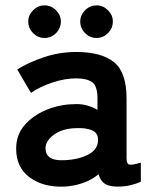

<svg xmlns="http://www.w3.org/2000/svg" viewBox="-20 -686 574 713"><path d="M219 7Q141 10 90.5 -27Q40 -64 40 -134Q40 -185 71 -221Q102 -257 151 -277.5Q200 -298 252 -299Q278 -301 301 -295Q324 -289 342 -278V-320Q342 -367 322 -381Q302 -395 263 -395Q221 -395 174.5 -379.5Q128 -364 95 -341L44 -428Q85 -454 143 -473.5Q201 -493 263 -493Q356 -493 403 -455.5Q450 -418 450 -320V-99Q450 -78 459.5 -75Q469 -72 503 -82V-11Q488 -4 465.5 1.5Q443 7 417 7Q386 7 369.5 -3.5Q353 -14 346 -39Q321 -18 288 -6.5Q255 5 219 7ZM217 -91Q273 -93 309.5 -113Q346 -133 344 -170Q343 -194 319.5 -203Q296 -212 261 -210Q212 -209 180 -185.5Q148 -162 149 -133Q151 -88 217 -91ZM339 -545Q314 -545 296 -563Q278 -581 278 -606Q278 -630 296 -648Q314 -666 339 -666Q363 -666 381 -648Q399 -630 399 -606Q399 -581 381 -563Q363 -545 339 -545ZM145 -545Q121 -545 103 -563Q85 -581 85 -606Q85 -630 103 -648Q121 -666 145 -666Q170 -666 188 -648Q206 -630 206 -606Q206 -581 188 -563Q170 -545 145 -545Z"/></svg>

Font: Zen Kaku Gothic New
Style: Bold
Weight: 700
Designer: Yoshimichi Ohira
Foundry: Positype
Version: Version 1.002